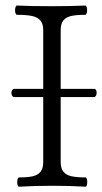

<svg xmlns="http://www.w3.org/2000/svg" viewBox="-20 -686 377 709"><path d="M43.5 -13.2Q43.5 -20 45.4 -25.4Q47.4 -30.8 50.3 -30.8Q82.5 -30.8 101.3 -35.2Q120.1 -39.6 129.9 -52Q139.6 -64.5 139.6 -87.9V-327.6H33.7Q28.3 -327.6 25.1 -332Q22 -336.4 22 -342.8Q22 -348.6 25.1 -353.3Q28.3 -357.9 33.7 -357.9H139.6V-575.2Q139.6 -598.1 129.2 -610.4Q118.7 -622.6 98.1 -627Q77.6 -631.3 43 -631.3Q39.6 -631.3 37.6 -636.2Q35.6 -641.1 35.6 -647.9Q35.6 -655.3 37.6 -660.4Q39.6 -665.5 43 -665.5Q95.7 -663.1 168.9 -663.1Q242.7 -663.1 294.9 -665.5Q297.9 -665.5 299.8 -660.6Q301.8 -655.8 301.8 -648.9Q301.8 -642.1 299.8 -636.7Q297.9 -631.3 294.9 -631.3Q262.2 -631.3 242.9 -627Q223.6 -622.6 213.9 -610.4Q204.1 -598.1 204.1 -575.2V-357.9H328.6Q332.5 -357.9 334.7 -353.5Q336.9 -349.1 336.9 -343.3Q336.9 -336.9 334.2 -332.3Q331.5 -327.6 327.1 -327.6H204.1V-87.9Q204.1 -64.5 214.1 -52Q224.1 -39.6 243.7 -35.2Q263.2 -30.8 295.9 -30.8Q298.8 -30.8 300.5 -25.9Q302.2 -21 302.2 -14.2Q302.2 -6.8 300.5 -1.7Q298.8 3.4 295.9 3.4Q238.3 0 173.3 0Q107.9 0 50.3 3.4Q47.4 3.4 45.4 -1.5Q43.5 -6.3 43.5 -13.2Z"/></svg>

Font: JuniusX Light
Style: Regular
Weight: 300
Designer: Peter S. Baker
Foundry: Briery Creek Software
Version: Version 1.008